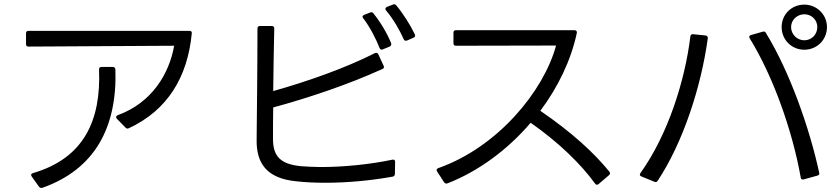

<svg xmlns="http://www.w3.org/2000/svg" viewBox="-20 -865 4005 915"><path d="M578 -257C583 -252 588 -251 594 -254C779 -340 874 -498 894 -706C895 -714 891 -718 883 -718H116C108 -718 104 -714 104 -706V-655C104 -647 108 -643 116 -643C300 -644 678 -646 810 -647C786 -512 703 -375 541 -316C532 -312 531 -306 537 -299ZM166 25C170 30 176 32 182 30C431 -58 539 -257 530 -534C529 -542 525 -546 517 -546H464C456 -546 452 -542 452 -534C462 -291 380 -111 137 -40C128 -38 126 -31 131 -24Z M1950 -685C1958 -688 1960 -694 1957 -701C1935 -747 1900 -802 1868 -840C1863 -845 1858 -846 1852 -843L1824 -832C1816 -828 1814 -822 1820 -815C1854 -775 1885 -721 1904 -678C1907 -671 1913 -669 1920 -672ZM1837 -643C1844 -647 1846 -652 1844 -659C1826 -705 1793 -760 1759 -802C1755 -807 1749 -808 1743 -805L1715 -794C1707 -791 1705 -784 1711 -778C1744 -735 1772 -679 1789 -636C1792 -629 1798 -626 1805 -630ZM1392 -1C1436 4 1483 6 1531 6C1638 6 1750 -5 1850 -23C1858 -24 1861 -28 1862 -36L1863 -94C1863 -102 1858 -106 1850 -104C1741 -81 1615 -69 1510 -69C1475 -69 1443 -71 1414 -73C1314 -83 1280 -122 1281 -207C1281 -243 1281 -294 1282 -353C1442 -396 1640 -462 1802 -536C1810 -539 1812 -545 1808 -552L1783 -606C1780 -613 1774 -615 1767 -612C1623 -539 1442 -476 1282 -431C1283 -528 1285 -637 1287 -729C1287 -737 1283 -741 1275 -741H1219C1211 -741 1207 -737 1207 -729C1207 -558 1204 -304 1203 -197C1202 -91 1247 -15 1392 -1Z M2096 3C2100 9 2105 11 2112 9C2259 -48 2399 -151 2509 -280C2647 -183 2748 -83 2816 10C2821 17 2827 17 2833 12L2882 -30C2888 -35 2889 -41 2884 -47C2811 -136 2712 -229 2555 -337C2639 -449 2701 -577 2729 -708C2730 -717 2726 -721 2718 -721H2153C2145 -721 2141 -717 2141 -709V-659C2141 -651 2145 -647 2153 -647C2272 -647 2520 -648 2630 -648C2571 -430 2351 -163 2069 -64C2061 -61 2058 -55 2063 -48Z M3813 -628C3873 -628 3921 -675 3921 -736C3921 -795 3873 -843 3813 -843C3752 -843 3705 -796 3705 -736C3705 -675 3753 -628 3813 -628ZM3813 -673C3779 -673 3750 -701 3750 -736C3750 -770 3779 -797 3813 -797C3848 -797 3875 -770 3875 -736C3875 -701 3848 -673 3813 -673ZM3875 -28C3883 -30 3886 -35 3884 -42C3839 -250 3745 -521 3630 -708C3627 -714 3622 -716 3615 -714L3559 -698C3551 -696 3548 -690 3553 -682C3666 -499 3757 -239 3796 -19C3797 -11 3802 -8 3810 -10ZM3098 1C3105 4 3110 3 3114 -3C3235 -186 3321 -449 3353 -682C3354 -690 3350 -695 3342 -696L3283 -702C3276 -703 3271 -699 3270 -691C3244 -479 3163 -223 3032 -40C3027 -33 3029 -27 3037 -24Z"/></svg>

Font: LINE Seed JP_OTF Regular
Style: Regular
Weight: 400
Designer: LY Corporation & Fontrix & Fontworks
Version: Version 1.002